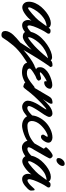

<svg xmlns="http://www.w3.org/2000/svg" viewBox="840 -1444 904 2623"><g transform="rotate(90 1291.5 -132.0)"><path d="M479 -144Q481.9 -125 481.9 -109.9Q481.9 -94.7 479 -88.9Q464.8 -61 416.7 -22Q368.7 17.1 325.7 17.1Q290 17.1 271.5 -6.8Q252.9 -30.8 252.9 -64.5Q252.9 -88.9 262.7 -110.8Q222.2 -58.1 169.7 -21.5Q117.2 15.1 81.1 15.1Q50.8 15.1 29.8 -4.6Q8.8 -24.4 4.9 -51.8Q2.9 -63 2.9 -76.2Q2.9 -118.2 22.7 -162.8Q42.5 -207.5 74.7 -244.4Q106.9 -281.2 145.3 -311.3Q183.6 -341.3 223.1 -358.2Q262.7 -375 294.9 -375Q321.3 -375 337.9 -366.2Q354.5 -357.4 358.9 -344.2Q370.6 -361.8 378.7 -366.5Q386.7 -371.1 402.8 -371.1Q419.4 -371.1 429.7 -364.7Q439.9 -358.4 439.9 -345.7Q439.9 -332 433.1 -325.2Q427.2 -319.3 406.5 -283.4Q385.7 -247.6 360.6 -191.7Q335.4 -135.7 328.1 -96.2Q326.7 -91.3 326.7 -82.5Q326.7 -55.7 342.3 -55.7Q356 -55.7 376 -69.6Q396 -83.5 411.6 -99.4Q427.2 -115.2 442.1 -131.8Q457 -148.4 458 -148.9Q462.9 -153.3 468.8 -153.3Q478 -153.3 479 -144ZM337.9 -316.9Q323.2 -316.9 306.9 -313.2Q290.5 -309.6 268.1 -300.5Q245.6 -291.5 218.8 -271.7Q191.9 -252 165 -224.1Q133.3 -190.9 106.7 -144.5Q80.1 -98.1 80.1 -76.2Q80.1 -64 89.8 -64Q103.5 -64 166 -117.9Q228.5 -171.9 256.8 -207Q269.5 -223.1 299.8 -264.6Q330.1 -306.2 337.9 -316.9Z M895 -369.6Q895 -366.7 892.6 -363.5Q890.1 -360.4 887 -357.4Q883.8 -354.5 883.3 -354Q775.4 -199.2 662.6 -1Q778.8 -104 870.6 -148.9Q876.5 -151.9 881.8 -151.9Q889.6 -151.9 892.1 -141.8Q894.5 -131.8 894.5 -109.9Q894.5 -94.7 891.6 -88.9Q890.1 -85.9 869.6 -72.8Q849.1 -59.6 816.4 -38.6Q783.7 -17.6 747.1 7.8Q710.4 33.2 670.7 67.9Q630.9 102.5 602.5 136.2Q529.3 224.6 497.6 278.8Q485.8 299.8 455.1 299.8Q429.7 299.8 416.3 286.1Q402.8 272.5 402.8 247.6Q402.8 221.2 417.7 191.9Q432.6 162.6 455.3 138.4Q478 114.3 500 94.5Q522 74.7 540.8 59.6Q559.6 44.4 562.5 41Q598.6 -13.2 660.6 -112.8Q607.9 -57.6 558.3 -24.9Q508.8 7.8 484.4 7.8Q409.7 7.8 409.7 -56.2Q409.7 -106.9 435.5 -158.7Q461.4 -210.4 502 -251.2Q542.5 -292 589.6 -324.5Q636.7 -356.9 682.1 -374.5Q727.5 -392.1 760.3 -392.1Q776.9 -392.1 788.1 -386.5Q799.3 -380.9 803.2 -373Q813.5 -384.8 827.9 -390.4Q842.3 -396 850.6 -396.5Q858.9 -397 877.4 -397Q883.3 -397 886.2 -393.8Q889.2 -390.6 891.6 -381.8Q894 -373 894.5 -372.1Q895 -371.1 895 -369.6ZM775.4 -336.9Q718.8 -324.7 668.9 -296.6Q619.1 -268.6 586.9 -236.6Q554.7 -204.6 531.2 -170.9Q507.8 -137.2 497.6 -112.1Q487.3 -86.9 487.3 -73.2Q487.3 -64.9 491.7 -64.9Q495.6 -64.9 510 -73.7Q524.4 -82.5 550.8 -103.8Q577.1 -125 609.4 -154.5Q641.6 -184.1 685.8 -232.2Q730 -280.3 775.4 -336.9Z M1191.9 -365.2Q1191.9 -333 1165.8 -308.6Q1139.6 -284.2 1106.4 -284.2Q1095.7 -284.2 1092.3 -289.3Q1088.9 -294.4 1088.9 -306.2Q1088.9 -311 1090.8 -318.8Q1073.2 -313 1050.8 -299.8Q1030.3 -288.6 999 -264.6Q967.8 -240.7 967.8 -229Q967.8 -225.1 977.5 -225.1Q990.7 -225.1 1014.6 -233.2Q1038.6 -241.2 1050.8 -241.2Q1057.6 -241.2 1060.5 -240.2Q1066.9 -236.8 1074.2 -225.3Q1081.5 -213.9 1081.5 -208Q1081.5 -200.7 1064.5 -186Q1056.2 -179.2 1040 -173.6Q1023.9 -168 1018.6 -165Q915.5 -107.4 915.5 -85.9Q915.5 -47.9 980.5 -47.9Q1000.5 -47.9 1021.7 -54.4Q1043 -61 1064 -74.2Q1085 -87.4 1099.9 -98.1Q1114.7 -108.9 1135.7 -126Q1156.7 -143.1 1164.6 -148.9Q1171.9 -153.8 1175.8 -153.8Q1188.5 -153.8 1188.5 -115.2Q1188.5 -97.2 1185.5 -88.9Q1181.6 -79.1 1165.5 -65.9Q1061 19 967.8 19Q943.8 19 921.9 14.9Q899.9 10.7 879.2 1.2Q858.4 -8.3 845.9 -26.9Q833.5 -45.4 833.5 -70.8Q833.5 -138.2 926.8 -172.9Q908.2 -181.2 902.8 -194.1Q897.5 -207 897.5 -230Q897.5 -264.2 924.1 -296.1Q950.7 -328.1 989.3 -348.9Q1027.8 -369.6 1069.3 -382.3Q1110.8 -395 1142.6 -395Q1158.7 -395 1175.3 -387.2Q1191.9 -379.4 1191.9 -365.2Z M1609.9 -109.9Q1609.9 -80.6 1586.9 -66.9Q1567.9 -49.8 1555.4 -39.3Q1543 -28.8 1521.5 -13.4Q1500 2 1478.8 9.5Q1457.5 17.1 1437 17.1Q1405.8 16.1 1380.4 -5.9Q1355 -27.8 1355 -62Q1355 -90.8 1371.6 -130.9Q1388.2 -170.9 1405.5 -199.5Q1422.9 -228 1449.2 -267.1Q1473.6 -303.7 1475.1 -313L1474.1 -314Q1458 -312.5 1394.3 -250.5Q1330.6 -188.5 1292 -146Q1247.6 -96.7 1189.9 -20Q1173.8 1 1159.2 1Q1153.3 1 1136 -5.6Q1118.7 -12.2 1114.3 -16.1Q1110.8 -18.1 1110.8 -23.9Q1110.8 -29.8 1114.3 -38.3Q1117.7 -46.9 1120.8 -52.5Q1124 -58.1 1131.3 -69.8Q1138.7 -81.5 1140.1 -84Q1182.1 -157.2 1268.1 -300.8Q1272 -307.6 1280.8 -323Q1289.6 -338.4 1296.4 -349.4Q1303.2 -360.4 1311 -370.1Q1333 -397.9 1385.3 -397.9Q1397 -397.9 1397 -378.9Q1397 -368.7 1386 -348.1Q1375 -327.6 1354.5 -296.9L1334 -266.1Q1356.9 -291.5 1375.2 -309.3Q1393.6 -327.1 1420.9 -349.9Q1448.2 -372.6 1476.6 -384.8Q1504.9 -397 1531.2 -397Q1550.3 -397 1563.7 -384.8Q1577.1 -372.6 1577.1 -353Q1577.1 -342.8 1566.9 -322Q1556.6 -301.3 1546.1 -284.9Q1535.6 -268.6 1518.6 -243.7Q1501.5 -218.8 1499 -214.8Q1498.5 -214.4 1492.4 -204.8Q1486.3 -195.3 1483.4 -190.9Q1480.5 -186.5 1473.6 -175.5Q1466.8 -164.6 1462.6 -157.2Q1458.5 -149.9 1452.4 -139.2Q1446.3 -128.4 1442.6 -120.6Q1439 -112.8 1435.3 -103.8Q1431.6 -94.7 1429.9 -87.6Q1428.2 -80.6 1428.2 -75.2Q1428.2 -64.5 1436.8 -59.1Q1445.3 -53.7 1457.5 -53.7Q1473.1 -53.7 1496.8 -69.3Q1520.5 -85 1539.6 -103.8Q1558.6 -122.6 1575.7 -138.2Q1592.8 -153.8 1597.2 -153.8Q1609.9 -153.8 1609.9 -109.9Z M1956.5 -144Q1957 -141.1 1957 -136.2Q1957 -108.9 1935.3 -83.3Q1913.6 -57.6 1881.3 -39.8Q1849.1 -22 1812.5 -8.5Q1775.9 4.9 1745.6 11.5Q1715.3 18.1 1698.2 18.1Q1637.7 18.1 1596.7 -15.4Q1555.7 -48.8 1555.7 -103Q1555.7 -156.7 1582.5 -210.7Q1609.4 -264.6 1651.6 -305.4Q1693.8 -346.2 1749.8 -371.6Q1805.7 -397 1860.4 -397Q1886.7 -397 1907.7 -381.8Q1928.7 -366.7 1928.7 -341.8Q1928.7 -314 1902.6 -277.1Q1876.5 -240.2 1849.6 -240.2Q1818.4 -240.2 1818.4 -270Q1818.4 -277.8 1833 -297.9Q1847.7 -317.9 1847.7 -327.1Q1847.7 -332 1842.3 -332Q1815.4 -332 1780.3 -310.1Q1753.9 -294.9 1728.8 -274.4Q1703.6 -253.9 1681.4 -228.8Q1659.2 -203.6 1645.8 -173.3Q1632.3 -143.1 1632.3 -113.8Q1632.3 -89.8 1647.7 -72.5Q1663.1 -55.2 1698.2 -55.2Q1735.8 -55.2 1772.5 -63.7Q1809.1 -72.3 1832.8 -82.3Q1856.4 -92.3 1881.6 -108.4Q1906.7 -124.5 1914.1 -130.6Q1921.4 -136.7 1933.1 -147Q1935.1 -148.4 1935.5 -148.9Q1940.9 -153.3 1945.3 -153.3Q1954.1 -153.3 1956.5 -144Z M2246.6 -536.1Q2246.6 -508.3 2220.7 -480.2Q2194.8 -452.1 2167.5 -452.1Q2138.7 -452.1 2138.7 -481Q2138.7 -510.7 2163.3 -537.4Q2188 -564 2217.8 -564Q2231 -564 2238.8 -556.6Q2246.6 -549.3 2246.6 -536.1ZM2167.5 -109.9Q2167.5 -95.2 2164.6 -88.9Q2140.6 -40 2088.4 -10Q2036.1 20 1992.2 20Q1959 20 1931.2 -5.9Q1903.3 -31.7 1903.3 -64Q1903.3 -85.4 1930.2 -136.7Q1957 -188 1983.9 -231.4Q2010.7 -274.9 2010.7 -276.9Q2010.7 -282.2 2000.7 -293Q1990.7 -303.7 1990.7 -309.1Q1990.7 -314 2011 -335.7Q2031.2 -357.4 2060.3 -378.7Q2089.4 -399.9 2108.4 -399.9Q2120.1 -399.9 2132.3 -386.2Q2144.5 -372.6 2144.5 -360.8Q2144.5 -350.1 2028.3 -149.9Q2026.9 -147 2020.3 -137Q2013.7 -127 2010 -120.4Q2006.3 -113.8 2001.5 -104.2Q1996.6 -94.7 1994.1 -86.7Q1991.7 -78.6 1991.7 -71.8Q1991.7 -55.2 2016.6 -55.2Q2036.6 -55.2 2060.8 -70.6Q2085 -85.9 2102.3 -104.5Q2119.6 -123 2135 -138.4Q2150.4 -153.8 2154.8 -153.8Q2167.5 -153.8 2167.5 -109.9Z M2580.1 -144Q2583 -125 2583 -109.9Q2583 -94.7 2580.1 -88.9Q2565.9 -61 2517.8 -22Q2469.7 17.1 2426.8 17.1Q2391.1 17.1 2372.6 -6.8Q2354 -30.8 2354 -64.5Q2354 -88.9 2363.8 -110.8Q2323.2 -58.1 2270.8 -21.5Q2218.3 15.1 2182.1 15.1Q2151.9 15.1 2130.9 -4.6Q2109.9 -24.4 2106 -51.8Q2104 -63 2104 -76.2Q2104 -118.2 2123.8 -162.8Q2143.6 -207.5 2175.8 -244.4Q2208 -281.2 2246.3 -311.3Q2284.7 -341.3 2324.2 -358.2Q2363.8 -375 2396 -375Q2422.4 -375 2439 -366.2Q2455.6 -357.4 2460 -344.2Q2471.7 -361.8 2479.7 -366.5Q2487.8 -371.1 2503.9 -371.1Q2520.5 -371.1 2530.8 -364.7Q2541 -358.4 2541 -345.7Q2541 -332 2534.2 -325.2Q2528.3 -319.3 2507.6 -283.4Q2486.8 -247.6 2461.7 -191.7Q2436.5 -135.7 2429.2 -96.2Q2427.7 -91.3 2427.7 -82.5Q2427.7 -55.7 2443.4 -55.7Q2457 -55.7 2477.1 -69.6Q2497.1 -83.5 2512.7 -99.4Q2528.3 -115.2 2543.2 -131.8Q2558.1 -148.4 2559.1 -148.9Q2564 -153.3 2569.8 -153.3Q2579.1 -153.3 2580.1 -144ZM2439 -316.9Q2424.3 -316.9 2408 -313.2Q2391.6 -309.6 2369.1 -300.5Q2346.7 -291.5 2319.8 -271.7Q2293 -252 2266.1 -224.1Q2234.4 -190.9 2207.8 -144.5Q2181.2 -98.1 2181.2 -76.2Q2181.2 -64 2190.9 -64Q2204.6 -64 2267.1 -117.9Q2329.6 -171.9 2357.9 -207Q2370.6 -223.1 2400.9 -264.6Q2431.2 -306.2 2439 -316.9Z"/></g></svg>

Font: Yellowtail
Style: Regular
Weight: 400
Designer: Astigmatic (AOETI)
Foundry: Astigmatic (AOETI)
Version: Version 1.000